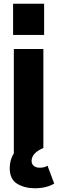

<svg xmlns="http://www.w3.org/2000/svg" viewBox="-20 -792 310 1027"><path d="M167 215Q112 215 72 191Q32 167 32 107Q32 64 54 28V-530H212V0H211Q149 27 149 69Q149 85 160.5 95Q172 105 192 105Q220 105 234 94L270 190Q228 215 167 215ZM216 -605H50V-772H216Z"/></svg>

Font: Tanohe Sans
Style: Bold
Weight: 700
Designer: Village Type and Design LLC & Cristiano Sobral
Foundry: Cooper Hewitt Smithsonian Design Museum
Version: Version 1.00;September 29, 2021;FontCreator 13.0.0.2655 64-b